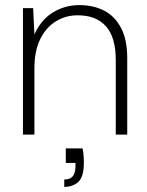

<svg xmlns="http://www.w3.org/2000/svg" viewBox="-20 -528 577 753"><path d="M70 0V-496H110L115 -393Q141 -451 188 -479.5Q235 -508 291 -508Q346 -508 388 -486.5Q430 -465 454.5 -419Q479 -373 479 -299V0H434V-293Q434 -382 395.5 -425Q357 -468 285 -468Q237 -468 198.5 -444Q160 -420 137.5 -374Q115 -328 115 -261V0ZM232 205V176Q256 176 266 162.5Q276 149 276 124V111H238V54H304Q307 70 308 84Q309 98 309 109Q309 165 287.5 185Q266 205 232 205Z"/></svg>

Font: DM Sans 24pt ExtraLight
Style: Regular
Weight: 250
Designer: Colophon Foundry, Jonny Pinhorn
Foundry: Colophon Foundry
Version: Version 4.004;gftools[0.9.30]